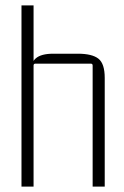

<svg xmlns="http://www.w3.org/2000/svg" viewBox="-20 -695 463 715"><path d="M178 -495H270Q323 -495 346.5 -476.5Q370 -458 370 -405V0H325V-451Q325 -458 318 -458H112Q105 -458 105 -451V0H60V-675H105V-458L93 -415Q93 -460 113 -477.5Q133 -495 178 -495Z"/></svg>

Font: Gemunu Libre ExtraLight ExtraLight
Style: Regular
Weight: 250
Version: Version 1.100